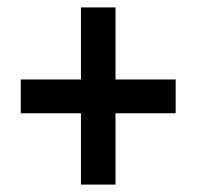

<svg xmlns="http://www.w3.org/2000/svg" viewBox="-20 -678 530 517"><path d="M198 -373H36V-464H198V-658H291V-464H453V-373H291V-181H198Z"/></svg>

Font: Noto Sans Telugu UI Condensed SemiBold
Style: Regular
Weight: 600
Width: 3
Designer: Jelle Bosma - Monotype Design Team
Foundry: Monotype Imaging Inc.
Version: Version 2.005